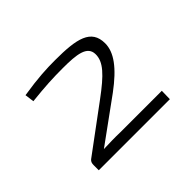

<svg xmlns="http://www.w3.org/2000/svg" viewBox="-97 -942 743 743"><g transform="rotate(-45 275.0 -570.5)"><path d="M261 -781C214 -781 167 -779 84 -766L89 -728C164 -736 205 -738 260 -738C336 -738 387 -732 388 -687C389 -644 354 -608 277 -551L88 -411C81 -405 79 -398 79 -388V-360H468L469 -405H242C211 -406 183 -405 151 -404L330 -534C408 -592 444 -641 444 -690C444 -767 379 -781 261 -781Z"/></g></svg>

Font: Exo 2 Light Expanded
Style: Regular
Weight: 300
Width: 7
Designer: Natanael Gama
Version: Version 1.001;PS 001.001;hotconv 1.0.70;makeotf.lib2.5.58329